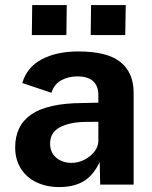

<svg xmlns="http://www.w3.org/2000/svg" viewBox="-20 -748 617 778"><path d="M312 -330.5 378.5 -332V-363.5Q378.5 -399.5 357.2 -419Q336 -438.5 293.5 -438.5Q257 -438.5 228 -422.5Q199 -406.5 188.5 -372L70.5 -411.5Q88 -474.5 148 -507Q208 -539.5 297.5 -539.5Q415 -539.5 468.2 -496.5Q521.5 -453.5 521.5 -372V0H386L384 -91.5Q357.5 -36 318 -13Q278.5 10 220 10Q169 10 128.5 -9Q88 -28 64.8 -64.5Q41.5 -101 41.5 -151Q41.5 -239.5 107.2 -284.5Q173 -329.5 312 -330.5ZM270.5 -88Q297 -88 322 -100.8Q347 -113.5 362.8 -134Q378.5 -154.5 378.5 -176.5V-254.5L324 -254Q262 -253 222.5 -232.2Q183 -211.5 183 -166Q183 -130 207.8 -109Q232.5 -88 270.5 -88ZM349 -727.5H489.5L487.5 -606H347.5ZM110.5 -727.5H250.5L249 -606H109Z"/></svg>

Font: 1883 Sans
Style: Bold
Weight: 700
Designer: 1883 Sans project is a fork of Public Sans.
Version: Version 1.009